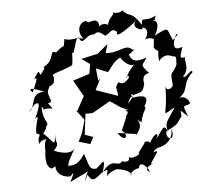

<svg xmlns="http://www.w3.org/2000/svg" viewBox="-53 -803 936 873"><g transform="rotate(-5 415.0 -367.0)"><path d="M103 -356C137 -374 116 -323 88 -269C107 -323 130 -277 113 -303C89 -220 103 -222 99 -222C127 -219 103 -206 106 -191C108 -152 104 -197 144 -192C121 -181 140 -101 133 -145C131 -123 122 -72 154 -58C186 -72 179 -73 188 -76C158 -80 169 -14 236 -15C256 -40 255 -31 232 13C224 11 310 -24 317 -32C303 -1 289 35 314 -16C341 40 364 -24 406 -30C400 29 386 -16 455 -31C427 -28 496 -32 513 -1C508 20 500 -17 550 -26C553 -55 581 -42 599 -4C554 -22 639 -48 605 -41C646 -102 647 -98 623 -92C621 -104 688 -132 637 -109C653 -111 716 -122 712 -194C730 -125 678 -145 689 -182C750 -211 737 -212 763 -243C761 -277 752 -277 793 -240C767 -307 778 -281 807 -298C798 -333 763 -335 753 -323C814 -363 772 -383 830 -439C829 -463 794 -406 786 -424C828 -465 781 -515 812 -513C765 -498 786 -521 794 -558C749 -538 749 -577 772 -617C794 -627 746 -581 753 -595C727 -649 746 -656 672 -619C689 -639 707 -697 658 -689C708 -696 667 -675 686 -710C631 -681 620 -717 620 -673C576 -741 571 -711 541 -742C535 -758 538 -728 490 -741C505 -732 472 -722 466 -686C464 -693 423 -699 426 -673C432 -740 373 -697 375 -707C367 -726 306 -693 349 -633C315 -648 294 -626 263 -640L253 -582C284 -641 220 -582 220 -582C187 -602 214 -547 157 -521C164 -515 161 -515 141 -487C129 -508 138 -509 108 -468C138 -492 106 -431 98 -410C82 -427 82 -438 151 -409C81 -410 110 -343 74 -325ZM163 -356C202 -358 147 -393 177 -429C154 -461 166 -407 198 -447C205 -507 198 -457 196 -477C196 -491 226 -490 287 -518C292 -525 296 -601 287 -588C264 -578 307 -563 301 -584C313 -608 310 -628 327 -643C346 -594 359 -655 400 -649C428 -677 452 -621 456 -644C464 -638 481 -679 505 -650C493 -627 530 -642 594 -694C565 -663 624 -645 621 -657C612 -668 665 -657 627 -604C622 -602 658 -629 689 -582C665 -624 671 -618 664 -565C698 -525 678 -585 683 -502C717 -546 751 -512 751 -518C772 -521 754 -474 763 -486C740 -428 726 -464 736 -387C726 -367 700 -363 702 -392C701 -300 691 -281 691 -263C729 -279 752 -305 718 -261C699 -227 683 -222 696 -176C679 -226 670 -186 640 -152C661 -190 621 -175 601 -112C636 -158 562 -138 586 -143C593 -140 536 -81 560 -92C540 -75 509 -69 504 -85C518 -67 499 -52 476 -64C455 -33 436 -91 384 -21C403 -89 392 -72 358 -41C321 -33 323 -71 306 -112C267 -48 238 -72 231 -61C229 -83 250 -108 269 -148C256 -113 208 -123 171 -138C207 -179 176 -162 185 -213C174 -156 183 -168 130 -221C162 -259 133 -255 135 -243C176 -272 131 -262 133 -343C155 -314 123 -338 182 -330ZM508 -251 487 -203C522 -172 494 -147 467 -193L552 -181L547 -172C571 -200 580 -225 560 -246L579 -232C592 -293 611 -289 599 -304C625 -345 606 -357 548 -347C532 -373 575 -373 526 -322C546 -390 596 -337 606 -405C622 -368 579 -448 633 -452C611 -484 598 -458 632 -452C590 -502 610 -487 627 -524C569 -501 557 -522 549 -543C587 -572 573 -566 568 -564C537 -597 508 -553 444 -560L456 -600L408 -560L332 -543L370 -516L362 -472L286 -448L332 -367L336 -388L293 -309L287 -312L322 -266L306 -208L287 -169L339 -154L355 -185L317 -198L329 -293H361L443 -340C469 -326 496 -298 529 -295C485 -296 538 -294 514 -270ZM542 -441C547 -455 521 -398 491 -423C469 -393 482 -406 484 -361L384 -396L410 -448L400 -437L394 -494L446 -473C455 -475 475 -522 510 -534C509 -524 558 -476 574 -503C516 -439 525 -423 535 -451Z"/></g></svg>

Font: Asimov Aggro
Style: It
Weight: 500
Designer: Google
Version: Version 2.000980; 2014